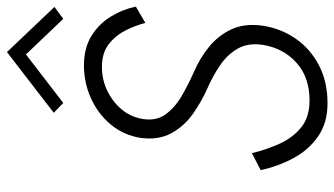

<svg xmlns="http://www.w3.org/2000/svg" viewBox="-230 -746 985 566"><g transform="rotate(-90 263.0 -463.5)"><path d="M94 -214 44 -188Q55 -137 79 -92Q103 -47 143 -19Q183 9 241 9Q305 9 353.5 -16.5Q402 -42 432 -85.5Q462 -129 470 -184Q477 -237 458.5 -275.5Q440 -314 406.5 -341Q373 -368 333 -385Q297 -401 262.5 -421Q228 -441 208 -469Q188 -497 195 -537Q201 -572 223.5 -598.5Q246 -625 278.5 -640.5Q311 -656 348 -656Q389 -656 414.5 -636.5Q440 -617 455 -588Q470 -559 478 -528L526 -556Q518 -595 496.5 -630Q475 -665 439.5 -687Q404 -709 352 -709Q301 -709 255 -688Q209 -667 178 -629.5Q147 -592 139 -542Q132 -490 152.5 -452Q173 -414 209 -388.5Q245 -363 283 -346Q320 -330 352 -308.5Q384 -287 402 -256Q420 -225 413 -180Q403 -121 360.5 -82.5Q318 -44 249 -44Q200 -44 169.5 -69Q139 -94 121.5 -133Q104 -172 94 -214ZM385 -880 490 -770 525 -796 392 -936 213 -798 242 -770Z"/></g></svg>

Font: Jost* 300 Light Italic
Style: Italic
Weight: 300
Italic angle: -10°
Version: Version 3.200; ttfautohint (v0.97) -l 8 -r 50 -G 200 -x 14 -